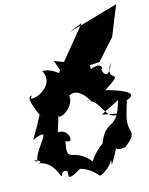

<svg xmlns="http://www.w3.org/2000/svg" viewBox="-97 -913 817 1050"><g transform="rotate(-10 311.0 -388.5)"><path d="M80 -262 46 -191C176 -258 52 -148 47 -69C0 -97 103 -61 47 -60C160 -56 159 79 172 12C243 -19 148 99 273 8C231 15 295 -11 373 66C479 12 445 -87 446 19C520 -127 444 -40 535 -64C632 -154 545 -123 576 -255L588 -316C674 -350 542 -381 481 -390C624 -499 476 -414 538 -535C506 -408 466 -526 485 -507C493 -564 361 -495 424 -495C427 -622 392 -540 232 -597C303 -446 248 -563 160 -553C230 -450 36 -381 81 -431C20 -432 170 -221 104 -320ZM440 -262 541 -325C506 -131 445 -269 403 -51C465 -158 383 -89 346 -19C250 -117 202 -21 219 -154C273 -126 247 -222 186 -208L206 -303C197 -261 310 -336 279 -404C270 -362 312 -471 405 -332C378 -368 360 -344 371 -352C455 -341 452 -218 536 -251ZM418 -774 240 -514 477 -547 569 -670 622 -843 343 -736Z"/></g></svg>

Font: Asimov Silicon
Style: Regular
Weight: 400
Designer: Google
Version: Version 2.000980; 2014